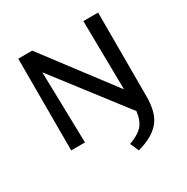

<svg xmlns="http://www.w3.org/2000/svg" viewBox="-192 -821 1159 1193"><g transform="rotate(-30 387.0 -224.0)"><path d="M673 -658V-56Q673 66 620 124.5Q567 183 464 210L437 148Q501 126 533 92Q565 58 573 -9L187 -510L199 0H100V-658H200L574 -164L567 -658Z"/></g></svg>

Font: Ysabeau SC Semibold
Style: Regular
Weight: 600
Designer: Christian Thalmann (Catharsis Fonts)
Version: Version 0.003